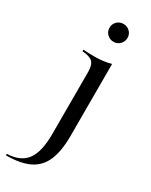

<svg xmlns="http://www.w3.org/2000/svg" viewBox="-258 -658 706 896"><g transform="rotate(30 95.5 -210.0)"><path d="M-48.4 192.7V184.7Q24.2 182.3 56.9 138.3Q89.5 94.4 89.5 -1.6V-335.5Q89.5 -373.4 74.2 -388.7Q58.9 -404 18.5 -406.5V-415.3Q46 -412.9 75.8 -412.9Q127.4 -412.9 167.7 -424.2V-36.3Q167.7 45.2 146 96Q124.2 146.8 76.6 169.8Q29 192.7 -48.4 192.7ZM121 -516.9Q101.6 -516.9 87.1 -530.6Q72.6 -544.4 72.6 -565.3Q72.6 -585.5 86.7 -599.2Q100.8 -612.9 121 -612.9Q141.1 -612.9 155.2 -599.2Q169.4 -585.5 169.4 -565.3Q169.4 -545.2 155.2 -531Q141.1 -516.9 121 -516.9Z"/></g></svg>

Font: Playfair 144pt
Style: Regular
Weight: 400
Designer: Claus Eggers Sørensen
Foundry: Claus Eggers Sørensen
Version: Version 2.001;gftools[0.9.30]